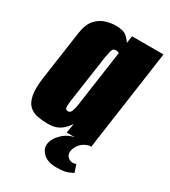

<svg xmlns="http://www.w3.org/2000/svg" viewBox="-163 -584 727 819"><g transform="rotate(30 200.5 -174.5)"><path d="M121 8Q94 8 70 3.5Q46 -1 29 -16.5Q12 -32 5.5 -64.5Q-1 -97 7 -153L41 -391Q48 -440 70 -463Q92 -486 118 -493Q144 -500 162 -500Q202 -500 218 -486Q234 -472 241 -459L246 -495H401L331 0H210L218 -47Q210 -35 198.5 -22.5Q187 -10 168.5 -1Q150 8 121 8ZM169 -81Q175 -81 179 -84.5Q183 -88 185.5 -94.5Q188 -101 190 -108.5Q192 -116 193 -123.5Q194 -131 195 -138L233 -405Q231 -406 229 -407Q227 -408 224 -408.5Q221 -409 217 -409Q209 -409 204.5 -405Q200 -401 197.5 -390.5Q195 -380 191 -359L157 -123Q156 -112 155.5 -104Q155 -96 156 -91Q157 -86 160 -83.5Q163 -81 169 -81ZM245 151Q202 151 180 129.5Q158 108 162 83Q166 55 194 28.5Q222 2 264 -2L322 0Q294 7 279.5 25.5Q265 44 263 61Q261 79 272 89Q283 99 295 99Q302 99 306.5 97.5Q311 96 313 96L325 133Q319 136 301 143.5Q283 151 245 151Z"/></g></svg>

Font: Alumni Sans Black
Style: Italic
Weight: 900
Italic angle: -8°
Version: Version 1.016